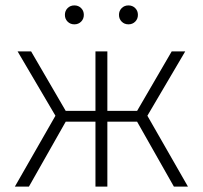

<svg xmlns="http://www.w3.org/2000/svg" viewBox="-20 -690 750 710"><path d="M185 -262 45 -500H95L223 -280H333V-500H377V-280H487L615 -500H665L525 -262L675 0H623L487 -240H377V0H333V-240H223L87 0H35ZM255 -600Q240 -600 230 -610Q220 -620 220 -635Q220 -650 230 -660Q240 -670 255 -670Q270 -670 280 -660Q290 -650 290 -635Q290 -620 280 -610Q270 -600 255 -600ZM455 -600Q440 -600 430 -610Q420 -620 420 -635Q420 -650 430 -660Q440 -670 455 -670Q470 -670 480 -660Q490 -650 490 -635Q490 -620 480 -610Q470 -600 455 -600Z"/></svg>

Font: PT Root UI Light
Style: Regular
Weight: 300
Designer: Vitaly Kuzmin
Foundry: ParaType Ltd.
Version: Version 2.000G